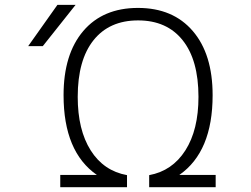

<svg xmlns="http://www.w3.org/2000/svg" viewBox="-20 -774 1040 795"><path d="M217.8 -753.9H293L157.2 -583H96.7ZM380.9 -49.8Q243.2 -145.5 243.2 -379.9Q243.2 -549.8 324.7 -645.5Q406.2 -741.2 551.3 -741.2Q696.3 -741.2 778.3 -645.5Q860.4 -549.8 860.4 -379.9Q860.4 -145.5 722.7 -49.8H873V1H597.7V-48.8Q693.4 -66.4 747.6 -151.4Q801.8 -236.3 801.8 -373Q801.8 -525.4 736.3 -607.4Q670.9 -689.5 551.8 -689.5Q432.6 -689.5 367.2 -607.4Q301.8 -525.4 301.8 -373Q301.8 -236.3 355.5 -151.4Q409.2 -66.4 505.9 -48.8V1H229.5V-49.8Z"/></svg>

Font: GenEi Gothic M Light
Style: Regular
Weight: 300
Designer: o_tamon (Modified); [Source Han Sans]
Ryoko NISHIZUKA  (kana & ideographs); Paul D. Hunt (Latin, Greek & Cyrillic); Wenl
Version: Version 1.1a;Original Version 1.004